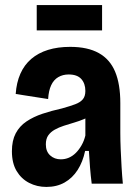

<svg xmlns="http://www.w3.org/2000/svg" viewBox="-20 -725 542 758"><path d="M163 13Q126 13 95 -3Q64 -19 45.5 -50Q27 -81 27 -128Q27 -170 42 -198.5Q57 -227 84.5 -245.5Q112 -264 148 -276Q184 -288 225 -297Q257 -306 277 -313.5Q297 -321 307 -333Q317 -345 317 -366Q317 -395 301 -413Q285 -431 251 -431Q228 -431 210 -420.5Q192 -410 182 -388.5Q172 -367 170 -334L42 -354Q45 -399 60.5 -434Q76 -469 103.5 -492.5Q131 -516 169.5 -528Q208 -540 257 -540Q326 -540 370 -515.5Q414 -491 434.5 -442Q455 -393 455 -318V-201Q455 -170 456.5 -135Q458 -100 460 -65.5Q462 -31 465 0H342Q338 -31 335.5 -63Q333 -95 331 -129H316Q307 -86 286.5 -54Q266 -22 235 -4.5Q204 13 163 13ZM220 -96Q237 -96 252 -102.5Q267 -109 279.5 -121.5Q292 -134 302 -151.5Q312 -169 317 -190V-277L344 -276Q331 -263 312 -255Q293 -247 272.5 -241Q252 -235 232 -228.5Q212 -222 196 -213Q180 -204 170.5 -190.5Q161 -177 161 -155Q161 -127 178 -111.5Q195 -96 220 -96ZM125 -605V-705H383V-605Z"/></svg>

Font: Bricolage Grotesque 36pt SemiCondensed
Style: Bold
Weight: 700
Width: 4
Designer: Mathieu Triay
Foundry: Atelier Triay
Version: Version 1.001;gftools[0.9.33.dev8+g029e19f]